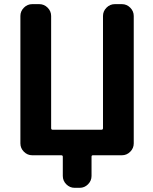

<svg xmlns="http://www.w3.org/2000/svg" viewBox="-20 -775 744 933"><path d="M572.3 -754.9Q595.7 -754.9 612.8 -737.8Q629.9 -720.7 629.9 -697.3V-78.1Q629.9 -54.7 612.8 -37.6Q595.7 -20.5 572.3 -20.5H431.6Q424.8 -20.5 424.8 -13.7V80.1Q424.8 103.5 407.7 120.6Q390.6 137.7 367.2 137.7H342.8Q319.3 137.7 302.2 120.6Q285.2 103.5 285.2 80.1V-13.7Q285.2 -20.5 277.3 -20.5H136.7Q113.3 -20.5 96.2 -37.6Q79.1 -54.7 79.1 -78.1V-697.3Q79.1 -720.7 96.2 -737.8Q113.3 -754.9 136.7 -754.9H170.9Q194.3 -754.9 211.4 -737.8Q228.5 -720.7 228.5 -697.3V-152.3Q228.5 -144.5 236.3 -144.5H472.7Q480.5 -144.5 480.5 -152.3V-697.3Q480.5 -720.7 497.6 -737.8Q514.6 -754.9 538.1 -754.9Z"/></svg>

Font: Gen Jyuu Gothic P Bold
Style: Bold
Weight: 700
Designer: [Source Han Sans]
Ryoko NISHIZUKA  (kana & ideographs); Paul D. Hunt (Latin, Greek & Cyrillic); Wenlong ZHANG  (bopomofo
Version: Version 1.002.20150607